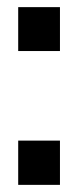

<svg xmlns="http://www.w3.org/2000/svg" viewBox="-20 -518 219 538"><path d="M31 -498H148V-375H31ZM31 -124H148V0H31Z"/></svg>

Font: Pridi SemiBold
Style: Regular
Weight: 600
Designer: Katatrad Team
Foundry: CadsonDemak
Version: Version 1.001